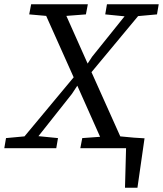

<svg xmlns="http://www.w3.org/2000/svg" viewBox="-32 -690 759 894"><path d="M458 -623 466 -670H707L699 -623L611 -615L394 -354L528 -55L592 -49L641 -46L608 184H550L555 0H342L351 -47L434 -53L328 -291L303 -253L147 -56L238 -47L230 0H-12L-4 -47L82 -55L311 -330L183 -616L104 -623L113 -670H377L368 -623L277 -616L376 -394L397 -426L548 -614Z"/></svg>

Font: Source Serif 4 SmText
Style: Italic
Weight: 400
Italic angle: -12°
Designer: Frank Grießhammer
Foundry: Adobe
Version: Version 4.005;hotconv 1.1.0;makeotfexe 2.6.0